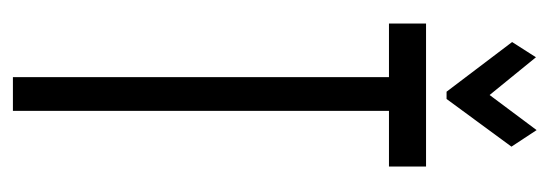

<svg xmlns="http://www.w3.org/2000/svg" viewBox="-290 -540 831 290"><g transform="rotate(90 125.0 -395.5)"><path d="M97 0V-568H16V-624H232V-568H148V0ZM177 -791 202 -753 130 -655H119L44 -754L67 -790L124 -720Z"/></g></svg>

Font: Inconsolata UltraCondensed
Style: Regular
Weight: 400
Width: 1
Monospace: yes
Designer: Raph Levien, Cyreal, Brenton Simpson
Foundry: Raph Levien, Cyreal, Google
Version: Version 3.000; ttfautohint (v1.8.2.53-6de2)